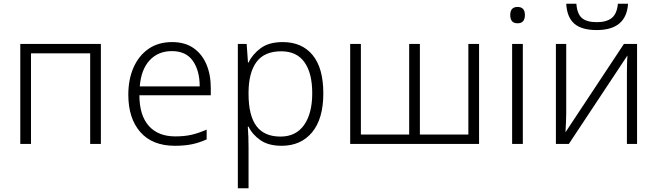

<svg xmlns="http://www.w3.org/2000/svg" viewBox="-20 -766 3500 1022"><path d="M517 -532V0H460V-482H145V0H88V-532Z M896 -542Q964 -542 1009.5 -510.5Q1055 -479 1078.5 -424Q1102 -369 1102 -298V-259H722Q722 -153 771.5 -96.5Q821 -40 913 -40Q962 -40 999 -48.5Q1036 -57 1080 -76V-24Q1040 -6 1001 2Q962 10 911 10Q791 10 727 -63Q663 -136 663 -262Q663 -343 690.5 -406Q718 -469 770 -505.5Q822 -542 896 -542ZM895 -494Q822 -494 776.5 -445Q731 -396 724 -306H1043Q1043 -390 1006.5 -442Q970 -494 895 -494Z M1485 -542Q1587 -542 1644 -473Q1701 -404 1701 -269Q1701 -134 1641.5 -62Q1582 10 1479 10Q1409 10 1366 -20Q1323 -50 1303 -92H1299Q1301 -67 1302 -37.5Q1303 -8 1303 17V236H1246V-532H1293L1300 -433H1303Q1323 -476 1367 -509Q1411 -542 1485 -542ZM1477 -493Q1388 -493 1346 -437Q1304 -381 1303 -276V-266Q1303 -152 1344.5 -95.5Q1386 -39 1473 -39Q1555 -39 1598.5 -100.5Q1642 -162 1642 -270Q1642 -377 1600.5 -435Q1559 -493 1477 -493Z M2530 -532V0H1844V-532H1901V-50H2158V-532H2215V-50H2473V-532Z M2735 -729Q2774 -729 2774 -686Q2774 -642 2735 -642Q2696 -642 2696 -686Q2696 -729 2735 -729ZM2763 -532V0H2706V-532Z M3323 -746Q3314 -606 3156 -606Q3076 -606 3037 -640Q2998 -674 2994 -746H3048Q3052 -692 3077.5 -670Q3103 -648 3157 -648Q3208 -648 3236 -670Q3264 -692 3269 -746ZM2994 -162Q2994 -140 2992.5 -112Q2991 -84 2990 -62L3301 -532H3371V0H3317V-371Q3317 -393 3317.5 -421.5Q3318 -450 3320 -471L3008 0H2939V-532H2994Z"/></svg>

Font: RS Noto Sans Light
Style: Regular
Weight: 300
Designer: Monotype Design Team
Foundry: Monotype Imaging Inc.
Version: Version 3.10